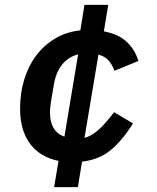

<svg xmlns="http://www.w3.org/2000/svg" viewBox="-20 -650 640 784"><path d="M219 7Q142 -9 102 -64Q62 -119 62 -206Q62 -270 79 -325.5Q96 -381 128 -423.5Q160 -466 205.5 -493Q251 -520 308 -526L325 -630H422L404 -522Q464 -511 498 -478.5Q532 -446 545 -401L447 -361Q438 -387 423 -403.5Q408 -420 382 -427L325 -87Q349 -93 376.5 -115Q404 -137 446 -192L523 -146Q480 -77 432.5 -37.5Q385 2 315 10L298 114H201ZM184 -191Q184 -113 243 -92L299 -428Q259 -418 233 -385.5Q207 -353 199 -299L189 -240Q187 -226 185.5 -214Q184 -202 184 -191Z"/></svg>

Font: IBM Plex Mono SemiBold
Style: Italic
Weight: 600
Italic angle: -9°
Monospace: yes
Designer: Mike Abbink, Paul van der Laan, Pieter van Rosmalen
Foundry: Bold Monday
Version: Version 2.3